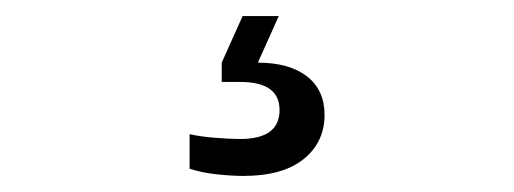

<svg xmlns="http://www.w3.org/2000/svg" viewBox="-20 -31 640 239"><path d="M283 188Q269 188 250 186Q231 184 216 179V136Q229 139 247.5 140.5Q266 142 279 142Q328 142 328 106Q328 71 279 71H256V47L282 -11H327L301 47Q340 47 362 64Q384 81 384 112Q384 146 358 167Q332 188 283 188Z"/></svg>

Font: Gantari
Style: Regular
Weight: 400
Designer: Anugrah Pasau
Foundry: Lafontype
Version: Version 1.000; ttfautohint (v1.8.4)